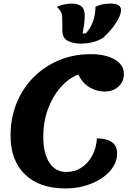

<svg xmlns="http://www.w3.org/2000/svg" viewBox="-20 -1029 735 1074"><path d="M345 25Q201 25 120 -53Q39 -131 39 -271Q39 -369 73 -452.5Q107 -536 168 -597Q229 -658 310 -692Q391 -726 487 -726Q572 -726 622.5 -696Q673 -666 673 -615Q673 -572 642.5 -544.5Q612 -517 565 -517Q521 -517 481.5 -540Q442 -563 418 -612Q362 -590 317.5 -539Q273 -488 247.5 -417Q222 -346 222 -265Q222 -172 256 -119.5Q290 -67 351 -67Q399 -67 436.5 -92Q474 -117 496.5 -159.5Q519 -202 522 -255Q575 -255 605 -234.5Q635 -214 635 -171Q635 -117 595.5 -72.5Q556 -28 490 -1.5Q424 25 345 25ZM431 -785Q389 -785 359.5 -800.5Q330 -816 329 -853L328 -925Q328 -951 319 -966Q310 -981 298 -990Q316 -999 338 -1004Q360 -1009 382 -1009Q414 -1009 434 -994.5Q454 -980 454 -941Q454 -918 450.5 -892.5Q447 -867 442 -842H460Q486 -870 500 -909Q514 -948 514 -991Q528 -999 550.5 -1004Q573 -1009 599 -1009Q631 -1009 644 -999Q657 -989 657 -974Q657 -951 641 -921.5Q625 -892 601.5 -864Q578 -836 556 -817Q534 -803 501.5 -794Q469 -785 431 -785Z"/></svg>

Font: Lemonada SemiBold
Style: Regular
Weight: 600
Designer: Mohamed Gaber (Arabic), Eduardo Tunni (Latin)
Foundry: Kief Type Foundry
Version: Version 4.005; ttfautohint (v1.8.3)